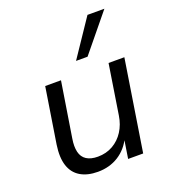

<svg xmlns="http://www.w3.org/2000/svg" viewBox="-139 -858 866 971"><g transform="rotate(-20 294.5 -373.0)"><path d="M222 9Q166 9 128.5 -13.5Q91 -36 76.5 -80.5Q62 -125 72 -192L119 -490H204L157 -194Q150 -152 157 -122.5Q164 -93 187 -78Q210 -63 248 -63Q293 -63 329 -83.5Q365 -104 388 -140Q411 -176 418 -222L460 -490H545L468 0H387L404 -109H409Q382 -52 333.5 -21.5Q285 9 222 9ZM309 -556 443 -755H534L371 -556Z"/></g></svg>

Font: Nunito Sans 10pt
Style: Italic
Weight: 400
Italic angle: -9°
Designer: Vernon Adams
Foundry: Vernon Adams
Version: Version 3.101;gftools[0.9.27]